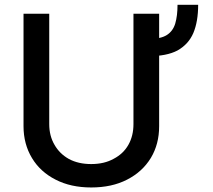

<svg xmlns="http://www.w3.org/2000/svg" viewBox="-20 -786 907 817"><path d="M735.4 -765.6Q756.8 -765.6 823.2 -765.6Q823.2 -694.3 802.7 -645.5Q782.2 -597.7 735.4 -571.3Q689.5 -546.9 611.3 -546.9Q611.3 -571.3 611.3 -620.1Q663.1 -620.1 689.5 -636.7Q715.8 -653.3 725.6 -685.5Q735.4 -718.8 735.4 -765.6ZM547.9 -727.5Q575.2 -727.5 657.2 -727.5Q657.2 -607.4 657.2 -249Q657.2 -172.9 622.1 -114.3Q585.9 -54.7 520.5 -21.5Q456.1 11.7 368.2 11.7Q281.2 11.7 216.8 -21.5Q151.4 -54.7 116.2 -113.3Q80.1 -172.9 80.1 -249Q80.1 -408.2 80.1 -727.5Q107.4 -727.5 189.5 -727.5Q189.5 -610.4 189.5 -257.8Q189.5 -208 211.9 -169.9Q233.4 -131.8 273.4 -109.4Q313.5 -87.9 368.2 -87.9Q423.8 -87.9 463.9 -110.4Q504.9 -131.8 526.4 -169.9Q547.9 -208 547.9 -257.8Q547.9 -414.1 547.9 -727.5Z"/></svg>

Font: DeepSea
Style: Medium
Weight: 500
Designer: Stem
Version: Version 3.019;git-0a5106e0b